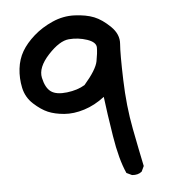

<svg xmlns="http://www.w3.org/2000/svg" viewBox="-43 -372 585 588"><g transform="rotate(-5 250.0 -78.5)"><path d="M339.8 172.9 323.2 165Q303.7 122.1 292 48.8Q280.3 -24.4 274.4 -73.2Q244.1 -49.8 211.4 -39.6Q178.7 -29.3 149.4 -31.7Q120.1 -34.2 99.6 -43Q79.1 -51.8 56.6 -72.3Q34.2 -92.8 27.8 -122.6Q21.5 -152.3 24.9 -181.6Q28.3 -210.9 42 -234.4Q55.7 -257.8 80.6 -279.8Q105.5 -301.8 138.7 -316.4Q171.9 -331.1 207 -329.6Q242.2 -328.1 266.6 -318.4Q291 -308.6 315.9 -284.2Q340.8 -259.8 338.4 -230.5Q335.9 -201.2 338.4 -120.1Q340.8 -39.1 354.5 31.7Q368.2 102.5 377.9 148.4L370.1 165Q358.4 174.8 339.8 172.9ZM218.8 -114.3Q256.8 -158.2 261.7 -183.6Q266.6 -209 266.6 -225.6Q266.6 -242.2 239.3 -251.5Q211.9 -260.7 183.1 -258.3Q154.3 -255.9 119.1 -217.8Q84 -179.7 90.8 -147.9Q97.7 -116.2 114.3 -104.5Q130.9 -92.8 163.6 -96.7Q196.3 -100.6 218.8 -114.3Z"/></g></svg>

Font: NaikaiFont
Style: Regular
Weight: 400
Version: Version 1.67